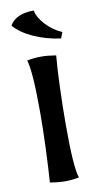

<svg xmlns="http://www.w3.org/2000/svg" viewBox="-85 -770 417 815"><g transform="rotate(-10 123.0 -362.5)"><path d="M63 0Q67 -56 70.5 -141.5Q74 -227 74 -298Q74 -479 58 -527Q88 -533 120 -533Q147 -533 183 -527Q178 -476 175 -389.5Q172 -303 172 -227Q172 -44 188 0Q158 6 128 6Q99 6 63 0ZM18 -684Q44 -731 122 -731Q128 -700 157.5 -668.5Q187 -637 226 -620L216 -594Q152 -603 100 -626.5Q48 -650 18 -684Z"/></g></svg>

Font: Mirza Medium
Style: Regular
Weight: 500
Designer: Arabic design by Kourosh Beigpour, Latin design by Eduardo Tunni, engineering by Lasse Fister
Version: Version 1.0010g